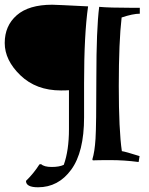

<svg xmlns="http://www.w3.org/2000/svg" viewBox="-25 -678 633 813"><path d="M348 -651Q331 -532 331 -325V-181Q331 -34 276.5 40.5Q222 115 136 115Q85 115 85 88Q118 56 142 18L149 17Q162 29 194 29Q226 29 245 20Q267 -41 267 -131V-296Q255 -295 233 -295Q128 -295 61.5 -359Q-5 -423 -5 -496Q-5 -569 46 -613.5Q97 -658 196 -658Q210 -658 348 -651ZM395 -649Q438 -645 531 -645H567V-620Q538 -620 490 -604Q478 -502 478 -314Q478 -126 491 -38Q506 -36 566 -17L562 8Q501 0 444.5 0Q388 0 368 1L366 -3Q376 -35 379.5 -90.5Q383 -146 383 -350.5Q383 -555 395 -649Z"/></svg>

Font: Almendra
Style: Bold
Weight: 700
Designer: Ana Sanfelippo
Foundry: Ana Sanfelippo
Version: Version 1.004